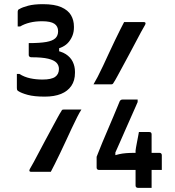

<svg xmlns="http://www.w3.org/2000/svg" viewBox="-20 -816 840 922"><path d="M429 -411Q437 -424 449 -447Q461 -470 475 -500Q489 -530 503.5 -561.5Q518 -593 532 -622Q546 -651 557.5 -674Q569 -697 576 -710Q580 -710 593.5 -710Q607 -710 623.5 -710Q640 -710 653.5 -710Q667 -710 671 -710Q677 -710 678.5 -706.5Q680 -703 677 -697Q669 -684 657.5 -662.5Q646 -641 631.5 -613.5Q617 -586 601.5 -557Q586 -528 571 -500.5Q556 -473 544.5 -451.5Q533 -430 525 -418Q523 -414 520.5 -412.5Q518 -411 514 -411Q510 -411 498.5 -411Q487 -411 472 -411Q457 -411 445 -411Q433 -411 429 -411ZM371 -290Q363 -278 351 -254.5Q339 -231 325 -201Q311 -171 296.5 -139.5Q282 -108 268 -79Q254 -50 242.5 -27Q231 -4 224 9Q220 9 206.5 9Q193 9 176.5 9Q160 9 146.5 9Q133 9 129 9Q123 9 121.5 5.5Q120 2 123 -4Q131 -17 142.5 -38.5Q154 -60 168.5 -87.5Q183 -115 198.5 -144Q214 -173 229 -200.5Q244 -228 255.5 -249.5Q267 -271 275 -283Q277 -288 279.5 -289Q282 -290 286 -290Q290 -290 301.5 -290Q313 -290 328 -290Q343 -290 355 -290Q367 -290 371 -290ZM708 86Q704 86 694.5 86Q685 86 674.5 86Q664 86 655 86Q646 86 642 86Q637 86 634 83Q631 80 631 75V-93Q631 -95 633 -107Q635 -119 638 -134Q641 -149 643.5 -162.5Q646 -176 647 -182H697Q703 -182 705.5 -179Q708 -176 708 -171V35Q708 42 708 60Q708 78 708 86ZM757 0H455Q450 0 447 -3Q444 -6 444 -11V-63Q444 -63 451.5 -82Q459 -101 471 -130.5Q483 -160 497.5 -193Q512 -226 524.5 -256.5Q537 -287 545.5 -307Q554 -327 555 -330Q558 -335 561.5 -336.5Q565 -338 569 -338Q573 -338 583 -338Q593 -338 605 -338Q617 -338 627 -338Q637 -338 641 -338V-326Q640 -323 631 -303Q622 -283 609.5 -254.5Q597 -226 582.5 -193.5Q568 -161 555.5 -132Q543 -103 533.5 -82.5Q524 -62 522 -57L534 -107V-52L519 -67Q536 -72 551.5 -75.5Q567 -79 585 -80.5Q603 -82 628 -82H746Q751 -82 754 -79Q757 -76 757 -71Q757 -67 757 -57Q757 -47 757 -35.5Q757 -24 757 -14Q757 -4 757 0ZM335 -683Q335 -646 311 -615.5Q287 -585 233 -577L264 -602V-553L232 -576Q273 -571 296 -556Q319 -541 329.5 -519Q340 -497 340 -472V-466Q340 -429 322.5 -403.5Q305 -378 273 -365Q241 -352 195 -352Q144 -352 113 -360.5Q82 -369 67 -379Q63 -382 62 -385Q61 -388 61 -393Q61 -398 61 -407Q61 -416 61 -427Q61 -438 61 -447.5Q61 -457 61 -461H73Q97 -446 125 -440Q153 -434 184 -434Q227 -434 245 -447Q263 -460 263 -485Q263 -502 251.5 -514.5Q240 -527 211.5 -534Q183 -541 130 -541Q125 -541 121.5 -544Q118 -547 118 -552Q118 -557 118 -569Q118 -581 118 -592.5Q118 -604 118 -609Q172 -609 202.5 -614.5Q233 -620 246 -632.5Q259 -645 259 -666Q259 -690 241 -702Q223 -714 182 -714Q150 -714 123.5 -707.5Q97 -701 77 -689H65Q65 -693 65 -702.5Q65 -712 65 -724Q65 -736 65 -745.5Q65 -755 65 -759Q65 -763 66.5 -767Q68 -771 74 -773Q87 -781 115 -788.5Q143 -796 186 -796Q242 -796 274.5 -781.5Q307 -767 321 -743Q335 -719 335 -689Z"/></svg>

Font: Recursive Medium
Style: Regular
Weight: 500
Version: Version 1.085